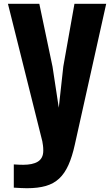

<svg xmlns="http://www.w3.org/2000/svg" viewBox="-20 -830 594 1016"><path d="M53 163V40Q67 41 79.5 41.5Q92 42 103 42Q127 42 146.5 38Q166 34 180 25.5Q194 17 201.5 2.5Q209 -12 209 -33Q209 -48 207.5 -59.5Q206 -71 204 -82L22 -810H188L258 -477L291 -260L315 -478L374 -810H542L376 -65Q362 -1 342 43.5Q322 88 293 115Q264 142 222.5 154Q181 166 122 166Q107 166 90 165Q73 164 53 163Z"/></svg>

Font: Oswald
Style: Bold
Weight: 700
Designer: Vernon Adams
Foundry: Vernon Adams
Version: Version 4.103;gftools[0.9.33.dev8+g029e19f]